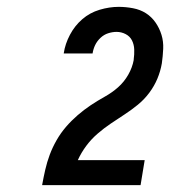

<svg xmlns="http://www.w3.org/2000/svg" viewBox="-20 -863 540 560"><path d="M103 -323V-324Q107 -346 112 -368Q117 -390 125 -411.5Q133 -433 145 -454Q157 -475 172.5 -493Q188 -511 206.5 -527Q225 -543 244.5 -556Q264 -569 285.5 -581Q307 -593 324.5 -608.5Q342 -624 354 -645Q366 -666 370 -688V-690Q372 -704 371.5 -718.5Q371 -733 365 -745Q359 -757 346.5 -763.5Q334 -770 320 -770Q308 -770 295.5 -766Q283 -762 273 -752.5Q263 -743 257.5 -731.5Q252 -720 250 -707H166V-708Q170 -735 184 -761.5Q198 -788 220 -807Q242 -826 270.5 -834.5Q299 -843 326 -843Q347 -843 368 -839Q389 -835 405.5 -824.5Q422 -814 433.5 -797.5Q445 -781 451 -761.5Q457 -742 456 -720.5Q455 -699 452 -678Q448 -655 439 -633.5Q430 -612 415.5 -592.5Q401 -573 382 -557.5Q363 -542 343 -529Q323 -516 303 -502.5Q283 -489 264.5 -473Q246 -457 231.5 -437.5Q217 -418 207 -396H402L390 -323Z"/></svg>

Font: Iosevka Term Curly Semibold
Style: Italic
Weight: 600
Italic angle: -9°
Designer: Belleve Invis
Foundry: Belleve Invis
Version: Version 32.3.0